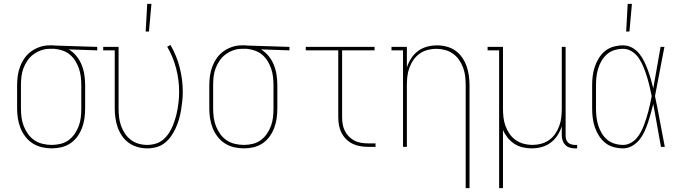

<svg xmlns="http://www.w3.org/2000/svg" viewBox="-20 -764 3540 999"><path d="M249 8Q223 8 197.5 2Q172 -4 150 -18Q128 -32 112 -53Q96 -74 86.5 -98Q77 -122 73 -148Q69 -174 69 -200V-320Q69 -345 72.5 -370Q76 -395 85 -418.5Q94 -442 108.5 -462.5Q123 -483 143.5 -497.5Q164 -512 188 -520Q212 -528 237 -528H250Q254 -528 258 -528Q262 -528 266 -527L486 -520V-502L338 -507Q361 -493 378 -472Q395 -451 405 -426Q415 -401 419 -374Q423 -347 423 -320V-200Q423 -174 419.5 -148.5Q416 -123 407 -99Q398 -75 383 -54Q368 -33 346.5 -18.5Q325 -4 300 2Q275 8 249 8ZM249 -10Q272 -10 295 -15.5Q318 -21 336.5 -34.5Q355 -48 368.5 -67.5Q382 -87 390 -109Q398 -131 400.5 -154Q403 -177 403 -200V-320Q403 -342 400.5 -364Q398 -386 391 -406.5Q384 -427 372.5 -446Q361 -465 344.5 -479Q328 -493 307 -500.5Q286 -508 264 -510H239Q216 -510 194.5 -502.5Q173 -495 154.5 -481.5Q136 -468 123 -449Q110 -430 102 -409Q94 -388 91.5 -365.5Q89 -343 89 -320V-200Q89 -176 92 -153Q95 -130 103.5 -108Q112 -86 126 -66.5Q140 -47 159.5 -34Q179 -21 202.5 -15.5Q226 -10 249 -10Z M746 8Q720 8 695.5 1Q671 -6 650.5 -20.5Q630 -35 615.5 -56Q601 -77 592.5 -101Q584 -125 580.5 -150Q577 -175 577 -200V-502H517V-520H597V-200Q597 -177 599.5 -154.5Q602 -132 609.5 -110.5Q617 -89 629.5 -70Q642 -51 660 -37Q678 -23 700.5 -16.5Q723 -10 745 -10Q768 -10 790 -16.5Q812 -23 829 -37.5Q846 -52 858.5 -71Q871 -90 879.5 -111Q888 -132 894 -153.5Q900 -175 904 -197.5Q908 -220 910 -242.5Q912 -265 912 -287Q912 -348 896.5 -408Q881 -468 850 -521L867 -530Q899 -475 915 -412.5Q931 -350 931 -287Q931 -263 928.5 -238.5Q926 -214 922 -190Q918 -166 911 -142.5Q904 -119 894 -97Q884 -75 870 -55Q856 -35 837 -20Q818 -5 794 1.5Q770 8 746 8ZM738 -600 746 -744H768L755 -600Z M1249 8Q1223 8 1197.5 2Q1172 -4 1150 -18Q1128 -32 1112 -53Q1096 -74 1086.5 -98Q1077 -122 1073 -148Q1069 -174 1069 -200V-320Q1069 -345 1072.5 -370Q1076 -395 1085 -418.5Q1094 -442 1108.5 -462.5Q1123 -483 1143.5 -497.5Q1164 -512 1188 -520Q1212 -528 1237 -528H1250Q1254 -528 1258 -528Q1262 -528 1266 -527L1486 -520V-502L1338 -507Q1361 -493 1378 -472Q1395 -451 1405 -426Q1415 -401 1419 -374Q1423 -347 1423 -320V-200Q1423 -174 1419.5 -148.5Q1416 -123 1407 -99Q1398 -75 1383 -54Q1368 -33 1346.5 -18.5Q1325 -4 1300 2Q1275 8 1249 8ZM1249 -10Q1272 -10 1295 -15.5Q1318 -21 1336.5 -34.5Q1355 -48 1368.5 -67.5Q1382 -87 1390 -109Q1398 -131 1400.5 -154Q1403 -177 1403 -200V-320Q1403 -342 1400.5 -364Q1398 -386 1391 -406.5Q1384 -427 1372.5 -446Q1361 -465 1344.5 -479Q1328 -493 1307 -500.5Q1286 -508 1264 -510H1239Q1216 -510 1194.5 -502.5Q1173 -495 1154.5 -481.5Q1136 -468 1123 -449Q1110 -430 1102 -409Q1094 -388 1091.5 -365.5Q1089 -343 1089 -320V-200Q1089 -176 1092 -153Q1095 -130 1103.5 -108Q1112 -86 1126 -66.5Q1140 -47 1159.5 -34Q1179 -21 1202.5 -15.5Q1226 -10 1249 -10Z M1895 0Q1874 0 1853.5 -3.5Q1833 -7 1814.5 -16Q1796 -25 1781 -40Q1766 -55 1756.5 -74Q1747 -93 1743.5 -113.5Q1740 -134 1740 -155V-502H1571V-520H1929V-502H1760V-155Q1760 -136 1763 -118Q1766 -100 1774 -83.5Q1782 -67 1795 -54Q1808 -41 1824 -32.5Q1840 -24 1858.5 -21Q1877 -18 1895 -18H1934V0Z M2403 215V-320Q2403 -343 2400.5 -366Q2398 -389 2390 -411Q2382 -433 2369 -452Q2356 -471 2337 -484.5Q2318 -498 2295.5 -504Q2273 -510 2250 -510Q2227 -510 2204.5 -504Q2182 -498 2163 -484.5Q2144 -471 2131 -452Q2118 -433 2110 -411Q2102 -389 2099.5 -366Q2097 -343 2097 -320V0H2077V-502H2017V-520H2097V-413Q2105 -438 2119.5 -460.5Q2134 -483 2155 -498.5Q2176 -514 2201.5 -521Q2227 -528 2254 -528Q2279 -528 2304 -521.5Q2329 -515 2349.5 -500.5Q2370 -486 2384.5 -465Q2399 -444 2407.5 -420Q2416 -396 2419.5 -370.5Q2423 -345 2423 -320V215Z M2577 215V-502H2517V-520H2597V-200Q2597 -177 2599.5 -154Q2602 -131 2610 -109Q2618 -87 2631 -68Q2644 -49 2663 -35.5Q2682 -22 2704.5 -16Q2727 -10 2750 -10Q2773 -10 2795.5 -16Q2818 -22 2837 -35.5Q2856 -49 2869 -68Q2882 -87 2890 -109Q2898 -131 2900.5 -154Q2903 -177 2903 -200V-520H2923V-59Q2923 -49 2925.5 -39.5Q2928 -30 2935 -23Q2942 -16 2952 -13Q2962 -10 2971 -10H2983V8H2971Q2958 8 2944.5 4Q2931 0 2921.5 -9.5Q2912 -19 2907.5 -32Q2903 -45 2903 -59V-107Q2895 -82 2880.5 -59.5Q2866 -37 2845 -21.5Q2824 -6 2798.5 1Q2773 8 2746 8Q2723 8 2699.5 2.5Q2676 -3 2656 -16Q2636 -29 2621 -48Q2606 -67 2597 -88V215Z M3222 8Q3198 8 3173.5 1.5Q3149 -5 3129.5 -20.5Q3110 -36 3096.5 -57.5Q3083 -79 3075 -102.5Q3067 -126 3064 -150.5Q3061 -175 3061 -200V-320Q3061 -345 3064 -369.5Q3067 -394 3075 -417.5Q3083 -441 3096.5 -462.5Q3110 -484 3129.5 -499.5Q3149 -515 3173.5 -521.5Q3198 -528 3222 -528Q3247 -528 3269 -516Q3291 -504 3306.5 -484.5Q3322 -465 3332.5 -443Q3343 -421 3351.5 -398Q3360 -375 3366.5 -351.5Q3373 -328 3379 -304Q3389 -358 3398 -412Q3407 -466 3417 -520H3437Q3424 -456 3412.5 -392Q3401 -328 3388 -264Q3402 -198 3414 -132Q3426 -66 3439 0H3419Q3409 -56 3399 -112Q3389 -168 3379 -223Q3373 -199 3366.5 -175Q3360 -151 3352 -127Q3344 -103 3333.5 -80Q3323 -57 3307.5 -37.5Q3292 -18 3269.5 -5Q3247 8 3222 8ZM3222 -10Q3242 -10 3260 -19.5Q3278 -29 3291 -43.5Q3304 -58 3313.5 -75.5Q3323 -93 3330 -111.5Q3337 -130 3343 -149Q3349 -168 3354 -187Q3359 -206 3363 -225Q3367 -244 3371 -264Q3366 -289 3360 -314Q3354 -339 3346.5 -363.5Q3339 -388 3329.5 -412Q3320 -436 3306 -458Q3292 -480 3270 -495Q3248 -510 3222 -510Q3200 -510 3178 -503.5Q3156 -497 3139 -482.5Q3122 -468 3110.5 -448.5Q3099 -429 3092.5 -408Q3086 -387 3083.5 -364.5Q3081 -342 3081 -320V-200Q3081 -178 3083.5 -155.5Q3086 -133 3092.5 -112Q3099 -91 3110.5 -71.5Q3122 -52 3139 -37.5Q3156 -23 3178 -16.5Q3200 -10 3222 -10ZM3238 -600 3246 -744H3268L3255 -600Z"/></svg>

Font: Iosevka Curly Slab Thin
Style: Regular
Weight: 100
Monospace: yes
Designer: Belleve Invis
Foundry: Belleve Invis
Version: Version 22.1.2; ttfautohint (v1.8.4)